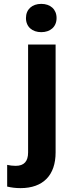

<svg xmlns="http://www.w3.org/2000/svg" viewBox="-20 -758 347 991"><path d="M17 93V205C38 210 60 213 86 213C203 213 267 146 267 29V-528H125V29C125 74 105 98 61 98C45 98 31 96 17 93ZM114 -665C114 -619 147 -592 193 -592C239 -592 272 -619 272 -665C272 -710 240 -738 193 -738C146 -738 114 -710 114 -665Z"/></svg>

Font: Asimov Pro
Style: Bd
Weight: 700
Designer: Google
Version: Version 2.000980; 2014